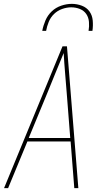

<svg xmlns="http://www.w3.org/2000/svg" viewBox="-20 -975 540 995"><path d="M1 0 304 -735H327L386 0H365L346 -242H122L22 0ZM344 -260 326 -490Q322 -542 317.5 -594.5Q313 -647 310 -700Q288 -647 266.5 -594.5Q245 -542 224 -490L129 -260ZM199 -815Q204 -842 215.5 -869Q227 -896 248 -916Q269 -936 297 -945.5Q325 -955 352 -955Q379 -955 404 -945.5Q429 -936 443.5 -916Q458 -896 460.5 -869Q463 -842 459 -815H439Q443 -838 441 -861.5Q439 -885 427 -902.5Q415 -920 394 -928.5Q373 -937 349 -937Q326 -937 302 -928.5Q278 -920 260 -902.5Q242 -885 232.5 -861.5Q223 -838 219 -815Z"/></svg>

Font: Iosevka SS04 Thin Oblique
Style: Regular
Weight: 100
Italic angle: -9°
Monospace: yes
Designer: Belleve Invis
Foundry: Belleve Invis
Version: Version 19.0.0; ttfautohint (v1.8.4)